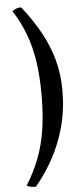

<svg xmlns="http://www.w3.org/2000/svg" viewBox="-65 -775 453 1080"><g transform="rotate(-5 161.5 -235.0)"><path d="M97.9 -741Q159.8 -662.6 202.2 -585.5Q244.6 -508.5 266.5 -427.4Q288.4 -346.3 288.4 -255.7Q288.4 -146.1 262.5 -50.8Q236.5 44.5 192.4 124.8Q148.3 205 92.9 271Q78.7 271.5 65 269.1Q51.4 266.8 41.3 260.8Q87.2 186.8 115.4 112.4Q143.5 38 156.5 -48.2Q169.4 -134.4 169.4 -242.1Q169.4 -346.2 156.7 -430.2Q144 -514.2 117 -585.8Q90.1 -657.4 47.3 -723.8Q57.9 -732.4 70.6 -736.9Q83.3 -741.5 97.9 -741Z"/></g></svg>

Font: Vollkorn
Style: Regular
Weight: 400
Designer: Friedrich Althausen
Foundry: Friedrich Althausen
Version: Version 5.001